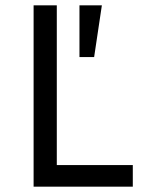

<svg xmlns="http://www.w3.org/2000/svg" viewBox="-20 -700 546 720"><path d="M478 -81V0H106V-680H193V-81ZM333 -486H278V-680H362Z"/></svg>

Font: Inria Sans
Style: Regular
Weight: 400
Designer: Black Foundry Team
Foundry: Black Foundry
Version: Version 1.2; ttfautohint (v1.8.3)